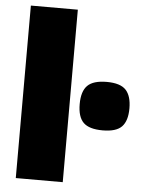

<svg xmlns="http://www.w3.org/2000/svg" viewBox="-56 -852 664 896"><g transform="rotate(5 276.0 -404.0)"><path d="M52 -808H272V0H52ZM436 -257Q373 -257 346 -283.5Q319 -310 319 -370Q319 -430 346 -457Q373 -484 436 -484Q500 -484 526 -456Q552 -428 552 -370Q552 -312 526 -284.5Q500 -257 436 -257Z"/></g></svg>

Font: Plata Sans Black
Style: Regular
Weight: 900
Designer: Pablo Impallari, Andres Torresi, & Cristiano Sobral
Foundry: Pablo Impallari, Andres Torresi, & Cristiano Sobral
Version: Version 1.00;December 28, 2019;FontCreator 12.0.0.2547 64-bi